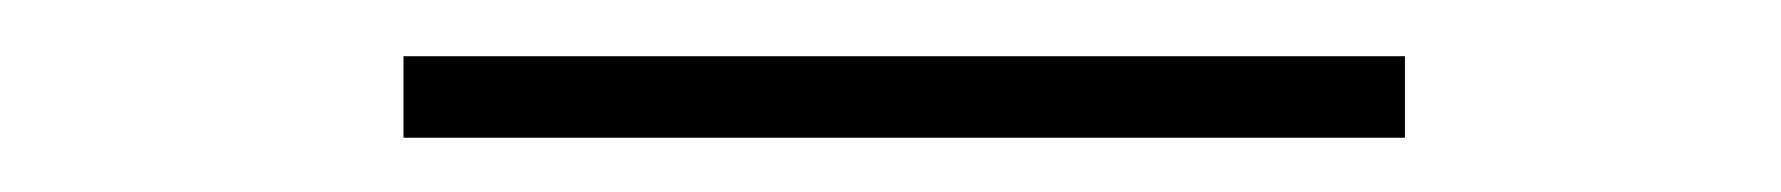

<svg xmlns="http://www.w3.org/2000/svg" viewBox="-20 13 640 69"><path d="M484.9 62.5V33.2H125V62.5Z"/></svg>

Font: Compagnon Light Italic
Style: Regular
Weight: 400
Italic angle: -12°
Designer: Valentin Papon
Foundry: Velvetyne Type Foundry
Version: Version 1.000;PS 001.000;hotconv 1.0.88;makeotf.lib2.5.64775